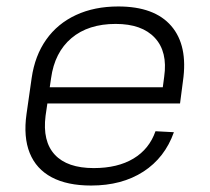

<svg xmlns="http://www.w3.org/2000/svg" viewBox="-20 -567 650 594"><path d="M262 7Q188 7 140 -18.5Q92 -44 72 -93.5Q52 -143 62 -214L78 -326Q88 -395 123 -444.5Q158 -494 215 -520.5Q272 -547 346 -547Q458 -547 510 -486.5Q562 -426 546 -316L537 -247H115L122 -297H495L481 -277L488 -330Q499 -407 459 -450Q419 -493 338 -493Q253 -493 201 -449Q149 -405 138 -325L121 -209Q111 -130 149.5 -88.5Q188 -47 270 -47Q344 -47 393 -76.5Q442 -106 461 -161L518 -158Q490 -79 423.5 -36Q357 7 262 7Z"/></svg>

Font: Pathway Extreme 8pt Thin
Style: Italic
Weight: 100
Italic angle: -8°
Designer: Eduardo Rodriguez Tunni
Foundry: Eduardo Rodriguez Tunni
Version: Version 1.000